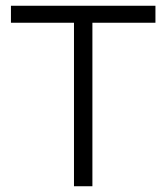

<svg xmlns="http://www.w3.org/2000/svg" viewBox="-20 -647 577 667"><path d="M520 -627V-568H301V0H237V-568H18V-627Z"/></svg>

Font: Blinker Light
Style: Regular
Weight: 300
Designer: Juergen Huber
Foundry: supertype
Version: Version 1.017;hotconv 1.0.117;makeotfexe 2.5.65602